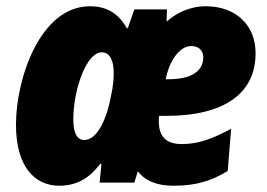

<svg xmlns="http://www.w3.org/2000/svg" viewBox="-20 -583 853 613"><path d="M169 10C230 10 269 -19 300 -60H304L298 0H409L420 -36C442 -7 479 10 534 10C608 10 655 -6 707 -37L718 -172C659 -140 613 -123 561 -123C512 -123 487 -145 487 -196C487 -201 487 -207 488 -213H510C698 -213 796 -286 796 -413C796 -502 734 -563 637 -563C584 -563 541 -540 512 -514L513 -553H409L388 -493H385C358 -540 321 -563 267 -563C109 -563 31 -333 31 -185C31 -48 93 10 169 10ZM518 -330H509C517 -375 547 -436 591 -436C616 -436 629 -420 629 -400C629 -365 604 -330 518 -330ZM249 -136C226 -136 214 -159 214 -201C214 -295 255 -416 305 -416C329 -416 343 -392 343 -352C343 -332 342 -310 334 -275C323 -212 293 -136 249 -136Z"/></svg>

Font: Noto Sans SemiCondensed Black
Style: Italic
Weight: 900
Width: 4
Italic angle: -12°
Designer: Monotype Design Team
Foundry: Monotype Imaging Inc.
Version: Version 2.013